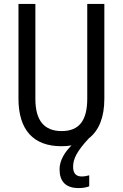

<svg xmlns="http://www.w3.org/2000/svg" viewBox="-20 -734 625 977"><path d="M352 115C352 75 370 37 432 -30C484 -70 511 -138 511 -232V-714H424V-232C424 -121 383 -67 294 -67C206 -67 160 -119 160 -231V-714H74V-232C74 -73 150 10 292 10C310 10 328 9 344 6C311 38 283 82 283 127C283 189 314 223 380 223C401 223 419 220 434 214V158C426 160 412 164 396 164C368 164 352 149 352 115Z"/></svg>

Font: Noto Sans Devanagari UI Condensed
Style: Regular
Weight: 400
Width: 3
Designer: Jelle Bosma - Monotype Design Team
Foundry: Monotype Imaging Inc.
Version: Version 2.004